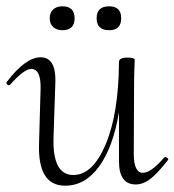

<svg xmlns="http://www.w3.org/2000/svg" viewBox="-32 -577 554 610"><path d="M166 -481Q148 -481 137 -491Q126 -501 126 -519Q126 -537 137 -547Q148 -557 166 -557Q205 -557 205 -519Q205 -481 166 -481ZM315 -481Q275 -481 275 -519Q275 -557 315 -557Q353 -557 353 -519Q353 -481 315 -481ZM490 -77Q493 -80 498.5 -76Q504 -72 502 -69Q470 -28 447 -9.5Q424 9 399 9Q346 9 346 -65V-221Q328 -111 283.5 -49Q239 13 175 13Q88 13 92 -119L97 -297Q98 -358 67 -358Q45 -358 0 -308Q-4 -304 -8.5 -308Q-13 -312 -11 -316Q49 -395 97 -395Q145 -395 144 -320L138 -138Q135 -21 201 -21Q263 -21 304 -119Q345 -217 346 -380Q346 -394 372 -394Q394 -394 396 -388Q396 -387 395.5 -375Q395 -363 394.5 -345Q394 -327 394 -312L393 -89Q393 -28 422 -28Q448 -28 490 -77Z"/></svg>

Font: Cormorant Upright Light
Style: Regular
Weight: 300
Designer: Christian Thalmann (Catharsis Fonts)
Foundry: Catharsis Fonts
Version: Version 3.302;PS 003.302;hotconv 1.0.88;makeotf.lib2.5.64775